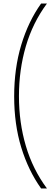

<svg xmlns="http://www.w3.org/2000/svg" viewBox="-20 -871 314 1084"><path d="M60 -327Q60 -485 100 -617.5Q140 -750 212 -851H245Q165 -743 126 -610Q87 -477 87 -328Q87 -179 126 -47Q165 85 245 193H212Q140 92 100 -38.5Q60 -169 60 -327Z"/></svg>

Font: Noto Sans Tamil UI ExtraCondensed Thin
Style: Regular
Weight: 100
Width: 2
Designer: Jelle Bosma - Monotype Design Team
Foundry: Monotype Imaging Inc.
Version: Version 2.004; ttfautohint (v1.8.4.7-5d5b)